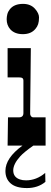

<svg xmlns="http://www.w3.org/2000/svg" viewBox="-20 -747 261 985"><path d="M77.1 -145Q100.1 -145 100.1 -167V-333Q100.1 -342.8 94.7 -346.4Q89.4 -350.1 75.2 -350.1H19V-500H138.2Q134.8 -194.3 134.8 -180.7V-162.1Q134.8 -156.7 139.2 -150.9Q143.6 -145 150.9 -145H213.9V0H150.9Q102.5 34.2 84 54.7Q47.9 94.7 47.9 127Q47.9 162.6 83 173.8Q95.2 178.2 113.8 178.2Q167 178.2 211.9 140.1L212.9 186Q174.3 217.8 118.4 217.8Q62.5 217.8 35.2 194.3Q7.8 170.9 7.8 129.9Q7.8 63.5 95.2 0H19L21 -145ZM14.2 -648.4Q14.2 -660.6 17.6 -674.1Q21 -687.5 30.3 -699.2Q52.2 -727.1 98.1 -727.1Q137.7 -727.1 160.2 -701.2Q180.2 -678.2 180.2 -657.7Q180.2 -637.2 175.8 -623.5Q171.4 -609.9 161.6 -598.6Q139.2 -571.8 97.2 -571.8Q55.2 -571.8 32.7 -596.7Q14.2 -617.7 14.2 -648.4Z"/></svg>

Font: Smokum
Style: Regular
Weight: 400
Designer: Astigmatic (AOETI)
Foundry: Astigmatic (AOETI)
Version: Version 1.001